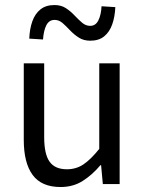

<svg xmlns="http://www.w3.org/2000/svg" viewBox="-20 -741 584 773"><path d="M224 12Q147.3 12 111.5 -36.5Q75.7 -85 75.7 -178V-486H157.9V-188.7Q157.9 -120.8 179.5 -90.2Q201.2 -59.5 249.3 -59.5Q286.4 -59.5 315.7 -79Q345 -98.5 379.6 -141.5V-486H461.7V0H394L387 -75.9H384.3Q350.8 -36.3 312.4 -12.2Q274 12 224 12ZM343.3 -577.1Q316.8 -577.1 297.2 -589.7Q277.6 -602.3 261.9 -619Q246.3 -635.6 231.8 -648.3Q217.2 -660.9 199.7 -660.9Q177.6 -660.9 166.6 -639.4Q155.6 -617.8 153.2 -582L97.8 -585.5Q99.4 -624.8 110.2 -655.2Q121 -685.6 142.8 -703.1Q164.5 -720.7 199.5 -720.7Q226.2 -720.7 245.4 -708.1Q264.5 -695.5 280.1 -678.8Q295.8 -662.1 310.6 -649.5Q325.5 -636.9 343 -636.9Q365.2 -636.9 376.1 -659.1Q387.1 -681.2 388.8 -715.8L444.3 -712.3Q442.7 -674 432 -643.4Q421.4 -612.8 399.8 -595Q378.2 -577.1 343.3 -577.1Z"/></svg>

Font: SourceSans3VF
Style: Regular
Weight: 200
Designer: Paul D. Hunt
Foundry: Adobe
Version: Version 3.052;hotconv 1.1.0;makeotfexe 2.6.0